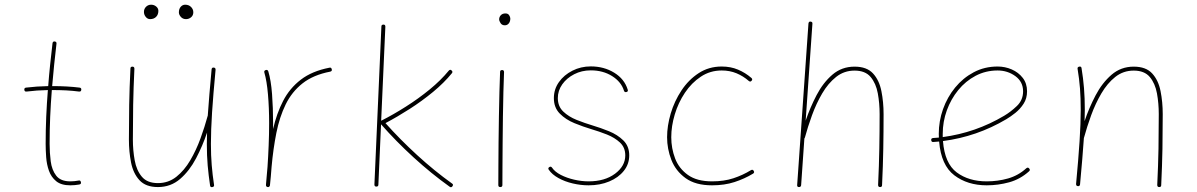

<svg xmlns="http://www.w3.org/2000/svg" viewBox="-20 -776 5018 805"><path d="M320.8 -399.4Q319.8 -391.1 311.5 -392.1Q285.6 -395.5 258.1 -397Q230.5 -398.4 201.7 -398.4Q199.7 -398.4 197.3 -398.4Q192.9 -342.8 190.4 -286.6Q188 -230.5 188 -173.3Q188 -136.2 192.6 -99.9Q197.3 -63.5 215.6 -39.6Q233.9 -15.6 274.9 -15.6Q292 -15.6 309.6 -19Q317.4 -21 319.3 -12.2Q321.3 -4.4 312.5 -2.4Q293.5 1 274.9 1Q236.8 1 215.8 -16.1Q194.8 -33.2 185.3 -59.8Q175.8 -86.4 173.6 -116.7Q171.4 -147 171.4 -173.3Q171.4 -230.5 173.8 -286.6Q176.3 -342.8 180.7 -398.4Q133.8 -397.5 91.3 -392.1Q83 -391.1 82 -399.4Q81.1 -407.7 89.4 -408.7Q133.8 -414.1 182.1 -415Q185.5 -460 190.2 -504.9Q194.8 -549.8 200.2 -594.7Q201.2 -603 209.5 -602.1Q217.8 -601.1 216.8 -592.8Q211.4 -548.3 207 -503.9Q202.6 -459.5 198.7 -415Q200.2 -415 201.7 -415Q262.2 -415 313.5 -408.7Q321.8 -407.7 320.8 -399.4Z M883.8 -483.4Q874 -378.9 869.1 -304.7Q864.3 -230.5 864.3 -172.4Q864.3 -124 867.7 -83.3Q871.1 -42.5 877.4 -1Q878.9 6.3 871.1 8.3Q861.8 10.3 860.8 2Q854.5 -40 850.8 -81.8Q847.2 -123.5 847.2 -172.4Q847.2 -195.3 848.1 -220.2Q829.6 -164.6 802 -112.1Q774.4 -59.6 735.1 -25.6Q695.8 8.3 642.1 8.3Q591.3 8.3 564.9 -20.3Q538.6 -48.8 529.5 -94.5Q520.5 -140.1 520.5 -190.9Q520.5 -265.1 521.7 -336.4Q522.9 -407.7 526.9 -488.8Q526.9 -496.6 535.2 -496.6Q543.5 -496.6 543.5 -487.8Q539.6 -406.7 538.3 -335.9Q537.1 -265.1 537.1 -190.9Q537.1 -146 544.7 -104Q552.2 -62 574.7 -35.2Q597.2 -8.3 642.1 -8.3Q686 -8.3 719.5 -34.9Q752.9 -61.5 777.8 -104Q802.7 -146.5 820.6 -195.6Q838.4 -244.6 850.6 -289.6L851.1 -291Q854 -332 857.9 -380.1Q861.8 -428.2 867.2 -485.4Q868.2 -493.7 876.5 -492.7Q884.3 -491.7 883.8 -483.4ZM790.5 -724.6Q790.5 -711.4 781.2 -703.6Q772 -695.8 759.8 -695.8Q746.6 -695.8 738.3 -705.1Q730 -714.4 730 -724.1Q730 -738.8 737.8 -747.6Q745.6 -756.3 756.3 -756.3Q771.5 -756.3 781 -746.8Q790.5 -737.3 790.5 -724.6ZM644 -730.5Q644 -714.8 634.5 -705.3Q625 -695.8 609.4 -695.8Q598.6 -695.8 591.1 -705.1Q583.5 -714.4 583.5 -726.1Q583.5 -738.8 592.3 -747.6Q601.1 -756.3 613.8 -756.3Q625.5 -756.3 634.8 -748.8Q644 -741.2 644 -730.5Z M1102.5 8.3 1100.6 7.8Q1100.6 7.8 1100.1 7.8Q1100.1 7.3 1099.6 7.3Q1094.7 5.4 1095.2 -0.5Q1095.2 0 1095.2 -0.2Q1095.2 -0.5 1095.2 -1V-2.4Q1096.7 -21.5 1098.4 -39.8Q1100.1 -58.1 1101.6 -76.2Q1104.5 -118.7 1106.4 -166Q1108.4 -213.4 1108.4 -259.8Q1108.4 -323.7 1103.5 -380.4Q1098.6 -437 1088.4 -471.7Q1085.9 -479.5 1094.2 -482.4Q1102.1 -484.9 1105 -476.6Q1116.2 -439.5 1120.6 -381.8Q1125 -324.2 1125 -259.8Q1125 -247.6 1125 -234.9Q1139.6 -299.8 1167 -352.8Q1194.3 -405.8 1241.2 -441.9Q1288.1 -478 1361.3 -492.2Q1369.1 -494.1 1371.1 -485.4Q1373 -477.5 1364.3 -475.6Q1293.5 -461.9 1248.5 -426.5Q1203.6 -391.1 1177.7 -338.1Q1151.9 -285.2 1138.7 -218.8Q1125.5 -152.3 1118.7 -76.7Q1115.7 -35.2 1111.8 1L1111.3 2.9Q1111.3 2.9 1111.3 3.4Q1111.3 3.4 1110.8 3.9Q1108.4 8.8 1103 8.3Q1103 8.3 1102.5 8.3Z M1877 4.9Q1871.6 12.2 1865.2 6.8Q1788.6 -47.9 1713.9 -116.2Q1639.2 -184.6 1577.6 -254.9L1566.4 -1.5Q1566.4 6.3 1557.6 6.3Q1549.8 6.3 1549.8 -2.4L1579.1 -665Q1579.1 -672.9 1587.9 -672.9Q1595.7 -672.9 1595.7 -664.1L1578.1 -270Q1578.1 -270 1578.6 -270Q1628.9 -295.4 1681.6 -328.9Q1734.4 -362.3 1781.5 -400.9Q1828.6 -439.5 1861.3 -479.5Q1867.2 -486.3 1873 -481Q1879.9 -475.1 1874.5 -468.8Q1841.8 -428.7 1795.7 -390.6Q1749.5 -352.5 1697.8 -319.3Q1646 -286.1 1596.2 -259.8Q1656.7 -191.9 1729.2 -125.5Q1801.8 -59.1 1875 -6.8Q1882.3 -2.4 1877 4.9Z M2072.8 -694.8Q2072.8 -704.6 2079.8 -712.2Q2086.9 -719.7 2099.1 -719.7Q2109.9 -719.7 2114.7 -712.2Q2119.6 -704.6 2119.6 -698.2Q2119.6 -686 2113.3 -678Q2106.9 -669.9 2096.7 -669.9Q2084.5 -669.9 2078.6 -679.2Q2072.8 -688.5 2072.8 -694.8ZM2085.4 -482.4Q2093.3 -482.4 2093.3 -473.6Q2091.8 -439.5 2090.6 -390.9Q2089.4 -342.3 2088.6 -287.4Q2087.9 -232.4 2087.4 -178Q2086.9 -123.5 2086.7 -77.1Q2086.4 -30.8 2086.4 0Q2086.4 8.3 2077.6 8.3Q2069.3 8.3 2069.3 0Q2069.3 -30.8 2069.6 -77.1Q2069.8 -123.5 2070.3 -178Q2070.8 -232.4 2071.8 -287.6Q2072.8 -342.8 2074 -391.4Q2075.2 -439.9 2076.7 -474.6Q2076.7 -482.4 2085.4 -482.4Z M2606.4 -390.1Q2598.6 -388.2 2596.2 -395.5Q2584.5 -433.1 2546.4 -457Q2508.3 -481 2457 -481Q2418.9 -481 2387.5 -464.8Q2356 -448.7 2337.4 -422.4Q2318.8 -396 2318.8 -364.7Q2318.8 -330.1 2341.6 -308.3Q2364.3 -286.6 2397.9 -273.2Q2431.6 -259.8 2464.4 -250Q2497.6 -240.2 2533.2 -225.8Q2568.8 -211.4 2593.5 -187.3Q2618.2 -163.1 2618.2 -124.5Q2618.2 -87.9 2595.5 -59.6Q2572.8 -31.2 2534.2 -15.1Q2495.6 1 2447.8 1Q2415 1 2381.6 -6.8Q2348.1 -14.6 2321.3 -29.5Q2294.4 -44.4 2280.8 -64.5Q2276.4 -70.8 2282.7 -75.2Q2289.6 -80.1 2294.4 -73.2Q2306.2 -55.7 2331.3 -42.7Q2356.4 -29.8 2387.5 -22.7Q2418.5 -15.6 2447.8 -15.6Q2515.6 -15.6 2558.6 -47.6Q2601.6 -79.6 2601.6 -124.5Q2601.6 -157.7 2579.3 -178.5Q2557.1 -199.2 2524.2 -212.2Q2491.2 -225.1 2459.5 -234.4Q2425.3 -244.6 2388.7 -259.5Q2352.1 -274.4 2327.1 -299.6Q2302.2 -324.7 2302.2 -364.7Q2302.2 -401.9 2323.5 -431.9Q2344.7 -461.9 2380.1 -479.7Q2415.5 -497.6 2457 -497.6Q2512.2 -497.6 2555.2 -471.2Q2598.1 -444.8 2611.8 -400.4Q2614.7 -392.1 2606.4 -390.1Z M3131.3 -437.5Q3126 -431.2 3119.6 -436.5Q3096.2 -457 3067.9 -468.8Q3039.6 -480.5 3005.9 -480.5Q2957.5 -480.5 2918.5 -454.6Q2879.4 -428.7 2851.6 -387Q2823.7 -345.2 2809.1 -296.1Q2794.4 -247.1 2794.4 -200.7Q2794.4 -154.3 2810.5 -111.8Q2826.7 -69.3 2864.3 -42.5Q2901.9 -15.6 2965.3 -15.6Q3015.6 -15.6 3054.9 -28.6Q3094.2 -41.5 3128.4 -62.5Q3135.7 -66.9 3140.1 -59.6Q3144.5 -52.2 3137.2 -47.9Q3101.6 -26.4 3059.6 -12.7Q3017.6 1 2965.3 1Q2896 1 2854.5 -29.1Q2813 -59.1 2794.9 -105.5Q2776.9 -151.9 2776.9 -200.7Q2776.9 -248.5 2792.2 -300.3Q2807.6 -352.1 2837.2 -396.7Q2866.7 -441.4 2909.2 -469.2Q2951.7 -497.1 3005.9 -497.1Q3043.5 -497.1 3074.2 -484.1Q3105 -471.2 3130.4 -449.2Q3136.7 -443.8 3131.3 -437.5Z M3330.1 8.3Q3321.3 8.3 3322.3 -0.5L3369.6 -677.2Q3370.6 -686.5 3378.4 -685.5Q3387.2 -684.6 3386.2 -676.3L3357.9 -270Q3376.5 -325.2 3403.8 -377.4Q3431.2 -429.7 3470.2 -463.1Q3509.3 -496.6 3563 -496.6Q3614.3 -496.6 3640.4 -468Q3666.5 -439.5 3675.5 -393.8Q3684.6 -348.1 3684.6 -297.4Q3684.6 -223.1 3683.3 -152.1Q3682.1 -81.1 3678.2 0.5Q3678.2 8.3 3669.9 8.3Q3661.6 8.3 3661.6 -0.5Q3665.5 -82 3666.7 -152.6Q3668 -223.1 3668 -297.4Q3668 -342.8 3660.4 -384.5Q3652.8 -426.3 3630.4 -453.1Q3607.9 -480 3563 -480Q3519 -480 3485.6 -453.4Q3452.1 -426.8 3427.2 -384.3Q3402.3 -341.8 3384.5 -292.7Q3366.7 -243.7 3354.5 -198.7Q3354 -196.8 3352.5 -195.3L3338.9 0.5Q3337.9 8.3 3330.1 8.3Z M4294.4 -57.6Q4257.3 -24.4 4211.2 -11.7Q4165 1 4117.2 1Q4036.6 1 3981.2 -41Q3925.8 -83 3917.5 -182.6Q3905.3 -181.6 3893.1 -180.7Q3885.3 -179.7 3884.3 -188.5Q3883.3 -196.3 3892.1 -197.3Q3904.3 -198.2 3916.5 -199.2Q3916 -207 3916 -214.8Q3916 -268.1 3933.8 -318.4Q3951.7 -368.7 3984.6 -408.9Q4017.6 -449.2 4062.7 -473.1Q4107.9 -497.1 4162.6 -497.1Q4193.8 -497.1 4221.9 -484.9Q4250 -472.7 4268.1 -449.5Q4286.1 -426.3 4286.1 -393.1Q4286.1 -363.3 4271.7 -341.1Q4257.3 -318.8 4237.1 -302.7Q4216.8 -286.6 4198.7 -275.9Q4075.7 -203.1 3933.6 -184.6Q3940.9 -90.8 3991.2 -53.2Q4041.5 -15.6 4117.2 -15.6Q4163.6 -15.6 4206.5 -27.8Q4249.5 -40 4282.7 -70.3Q4289.6 -76.2 4294.9 -69.8Q4300.8 -63 4294.4 -57.6ZM4162.6 -480.5Q4112.8 -480.5 4070.6 -458.3Q4028.3 -436 3997.6 -398.2Q3966.8 -360.4 3949.7 -313Q3932.6 -265.6 3932.6 -214.8Q3932.6 -208 3932.6 -201.2Q4070.8 -219.7 4189.9 -290.5Q4217.3 -306.6 4243.4 -331.5Q4269.5 -356.4 4269.5 -393.1Q4269.5 -433.1 4237.1 -456.8Q4204.6 -480.5 4162.6 -480.5Z M4491.7 -4.9Q4501.5 -109.4 4506.3 -183.8Q4511.2 -258.3 4511.2 -315.9Q4511.2 -364.3 4508.1 -405Q4504.9 -445.8 4498 -487.3Q4496.6 -494.6 4504.4 -496.6Q4513.7 -498.5 4514.6 -490.2Q4521.5 -448.2 4524.9 -406.5Q4528.3 -364.7 4528.3 -315.9Q4528.3 -293 4527.3 -268.1Q4545.9 -323.7 4573.5 -376.2Q4601.1 -428.7 4640.4 -462.6Q4679.7 -496.6 4733.4 -496.6Q4784.7 -496.6 4810.8 -468Q4836.9 -439.5 4845.9 -393.8Q4855 -348.1 4855 -297.4Q4855 -223.1 4853.8 -152.1Q4852.5 -81.1 4848.6 0.5Q4848.6 8.3 4840.3 8.3Q4832 8.3 4832 -0.5Q4835.9 -82 4837.2 -152.6Q4838.4 -223.1 4838.4 -297.4Q4838.4 -342.8 4830.8 -384.5Q4823.2 -426.3 4800.8 -453.1Q4778.3 -480 4733.4 -480Q4689.5 -480 4656 -453.4Q4622.6 -426.8 4597.7 -384.3Q4572.8 -341.8 4554.9 -292.7Q4537.1 -243.7 4524.9 -198.7L4524.4 -197.3Q4521.5 -156.2 4517.6 -108.2Q4513.7 -60.1 4508.3 -2.9Q4507.3 5.4 4499 4.4Q4491.2 3.4 4491.7 -4.9Z"/></svg>

Font: Mikhak-FD Thin
Style: Regular
Weight: 100
Designer: Amin Abedi
Version: Version 3.2